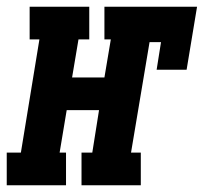

<svg xmlns="http://www.w3.org/2000/svg" viewBox="-63 -550 605 570"><path d="M-43 0V-97H-1L54 -433H25V-530H202V-433H170L151 -320H247L266 -433H247V-530H522L491 -343H402L415 -425H381L326 -97H355V0H179V-97H211L231 -223H135L114 -97H133V0Z"/></svg>

Font: Iosevka Curly Slab XBdObl
Style: Regular
Weight: 800
Italic angle: -9°
Monospace: yes
Designer: Belleve Invis
Foundry: Belleve Invis
Version: Version 11.1.0; ttfautohint (v1.8.3)